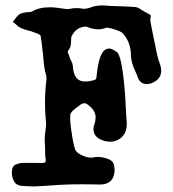

<svg xmlns="http://www.w3.org/2000/svg" viewBox="-20 -649 626 696"><path d="M104 26.9Q93.3 26.9 84.5 26.1Q75.7 25.4 68.8 25.4Q40.5 25.4 31.7 9.8Q22.9 -5.9 22.9 -22.9Q22.9 -46.9 37.4 -52.7Q51.8 -58.6 64 -58.6H91.3L134.8 -58.1Q146 -58.6 146 -66.9Q146 -70.8 144.8 -77.4Q143.6 -84 143.6 -93.3V-106.9Q142.1 -129.9 142.1 -142.1Q142.1 -160.6 144.5 -173.6Q147 -186.5 147 -196.8V-202.6Q143.1 -238.8 143.1 -275.9Q143.1 -318.8 148.4 -361.3V-365.2Q148.4 -374 145 -384.3Q139.2 -404.8 136.7 -445.3Q130.9 -499 127 -521Q127 -521 126 -521.5Q119.1 -527.3 91.3 -536.1Q52.7 -544.9 41.5 -557.1L26.4 -570.3Q42.5 -590.8 47.4 -595.2Q57.1 -603.5 82.5 -605Q90.8 -605 95.2 -606.9Q121.1 -622.6 160.6 -622.6Q183.1 -622.6 216.3 -616.7Q220.2 -616.2 224.1 -616.2Q230 -616.2 238.5 -617.9Q247.1 -619.6 257.8 -619.6L270 -619.1Q277.8 -617.2 284.2 -617.2Q297.9 -617.2 312.5 -623.5Q331.1 -629.4 350.6 -629.4Q358.9 -629.4 366.7 -628.7Q374.5 -627.9 381.8 -627.4Q425.3 -626.5 471.2 -623.5Q482.9 -621.1 491.7 -613.8L495.1 -611.8L526.4 -594.2L524.9 -576.2Q524.9 -567.9 548.3 -456.5Q552.7 -435.1 560.5 -414.6Q564.5 -403.3 564.5 -393.1Q564.5 -360.8 527.8 -346.7Q519 -344.2 512.2 -344.2Q485.8 -344.2 477.1 -375Q475.6 -380.9 471.7 -387.7Q455.6 -421.4 454.6 -446.8V-449.7Q454.6 -493.7 426.8 -526.4Q420.4 -533.7 408.7 -537.6Q387.7 -545.9 368.7 -548.8Q365.7 -548.8 360.8 -546.9Q350.6 -543.5 339.4 -542.5Q316.9 -542.5 294.9 -551.8Q293.5 -552.7 293 -552.7Q255.9 -552.2 238.8 -516.1L237.8 -505.4Q237.8 -480 231.7 -471.9Q225.6 -463.9 225.6 -461.9Q225.6 -457.5 229 -451.7Q231.9 -443.8 233.4 -438.7Q234.9 -433.6 238.8 -427Q242.7 -420.4 244.1 -410.2Q246.6 -353.5 288.1 -353.5Q297.9 -353.5 310.5 -356Q324.2 -358.4 327.1 -361.8Q330.1 -365.2 331.1 -381.8Q339.8 -459 363.8 -470.2Q369.6 -473.1 376 -473.1Q385.7 -473.1 403.6 -460.4Q421.4 -447.8 432.1 -322.3Q434.6 -291 436 -259.3Q437 -231.9 439.5 -204.6V-199.2Q439.5 -165.5 417 -147.9Q400.9 -135.3 379.4 -135.3Q366.2 -135.3 352.5 -140.1Q318.8 -151.9 318.8 -181.2Q318.8 -189.5 322.3 -199.2Q326.7 -211.9 326.7 -223.1Q326.7 -247.6 302.2 -266.6Q293 -274.9 285.6 -274.9Q279.8 -274.9 272.9 -270.5L269.5 -267.6Q235.8 -244.6 234.9 -233.9L234.4 -222.7Q234.4 -197.8 240.7 -162.6Q244.1 -134.8 252 -108.4Q256.3 -95.7 275.6 -86.7Q294.9 -77.6 309.1 -77.6Q312 -77.6 314.5 -77.6Q324.2 -80.1 334.5 -80.1Q351.1 -80.1 369.9 -73.5Q388.7 -66.9 392.1 -54.4Q395.5 -42 395.5 -35.2Q395.5 18.1 344.7 20L325.7 19.5L277.3 19Q216.8 19 155.8 23.9Z"/></svg>

Font: X Typewriter
Style: Bold
Weight: 700
Designer: GGBot
Version: 0.10